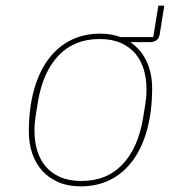

<svg xmlns="http://www.w3.org/2000/svg" viewBox="-20 -647 640 679"><path d="M561 -627 545 -527Q541 -498 510 -498H441Q479 -472 498.5 -430Q518 -388 518 -335Q518 -254 500.5 -189.5Q483 -125 450 -80Q417 -35 370.5 -11.5Q324 12 266 12Q221 12 187 -2.5Q153 -17 129.5 -43Q106 -69 94 -104.5Q82 -140 82 -181Q82 -262 99.5 -326.5Q117 -391 150 -436Q183 -481 229.5 -504.5Q276 -528 334 -528Q374 -528 406 -516H522L540 -627ZM268 -7Q358 -7 413.5 -66Q469 -125 486 -230L494 -279Q496 -293 497 -303.5Q498 -314 498 -333Q498 -369 488.5 -401Q479 -433 459 -457Q439 -481 407.5 -495Q376 -509 332 -509Q242 -509 186.5 -450Q131 -391 114 -286L106 -237Q104 -223 103 -212.5Q102 -202 102 -183Q102 -147 111.5 -115Q121 -83 141 -59Q161 -35 192.5 -21Q224 -7 268 -7Z"/></svg>

Font: IBM Plex Mono Thin
Style: Italic
Weight: 100
Italic angle: -9°
Monospace: yes
Designer: Mike Abbink, Paul van der Laan, Pieter van Rosmalen
Foundry: Bold Monday
Version: Version 2.3